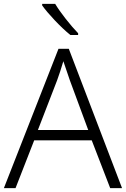

<svg xmlns="http://www.w3.org/2000/svg" viewBox="-20 -968 648 988"><path d="M264 -948H197V-940C226 -899 292 -828 342 -788H382V-797C344 -836 290 -904 264 -948ZM547 0H608L334 -717H281L0 0H60L156 -246H452ZM339 -556 434 -299H175L274 -555C283 -580 296 -618 306 -653C316 -622 332 -575 339 -556Z"/></svg>

Font: Noto Sans Devanagari UI Light
Style: Regular
Weight: 300
Designer: Jelle Bosma - Monotype Design Team
Foundry: Monotype Imaging Inc.
Version: Version 2.004